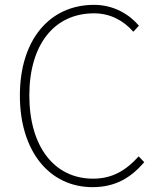

<svg xmlns="http://www.w3.org/2000/svg" viewBox="-20 -759 659 792"><path d="M362 13C456 13 520 -26 575 -90L552 -114C497 -53 440 -22 364 -22C202 -22 101 -157 101 -365C101 -573 202 -704 368 -704C436 -704 491 -673 530 -628L553 -653C516 -697 452 -739 368 -739C184 -739 62 -594 62 -365C62 -136 183 13 362 13Z"/></svg>

Font: Genne Gothic ExtraLight
Style: Regular
Weight: 250
Designer: Ryoko NISHIZUKA (kana & ideographs); Paul D. Hunt (Latin, Greek & Cyrillic); Wenlong ZHANG (bopomofo); Sandoll Communica
Foundry: Adobe Systems Incorporated
Version: Version 1.004;PS 1.004;hotconv 16.6.51;makeotf.lib2.5.65220